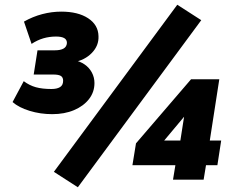

<svg xmlns="http://www.w3.org/2000/svg" viewBox="-20 -757 974 809"><path d="M200 -276Q150 -276 104.5 -290Q59 -304 33 -327L80 -415Q104 -397 131 -389.5Q158 -382 197 -382Q220 -382 233 -390Q246 -398 246 -417Q246 -431 236.5 -437Q227 -443 204 -443H122L138 -545H211Q235 -545 248 -552.5Q261 -560 262 -576Q262 -590 250.5 -596.5Q239 -603 216 -603Q188 -603 162.5 -595.5Q137 -588 113 -572L81 -666Q118 -687 158 -697.5Q198 -708 238 -708Q309 -708 351.5 -680Q394 -652 395 -605Q397 -565 367 -534Q337 -503 290 -495V-504Q317 -499 336.5 -485.5Q356 -472 367 -451.5Q378 -431 378 -407Q378 -369 355 -339.5Q332 -310 292 -293Q252 -276 200 -276ZM308 32 207 -33 727 -737 828 -672ZM709 0 719 -61H538L553 -153L785 -423H904L864 -165H912L896 -61H848L838 0ZM740 -165 760 -293H779L661 -152L657 -165Z"/></svg>

Font: Nunito Sans 12pt Black
Style: Italic
Weight: 900
Italic angle: -9°
Designer: Vernon Adams
Foundry: Vernon Adams
Version: Version 3.101;gftools[0.9.27]